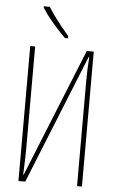

<svg xmlns="http://www.w3.org/2000/svg" viewBox="-61 -971 622 1012"><g transform="rotate(5 250.0 -464.5)"><path d="M102 -714V-171Q102 -123 98 -36H101L375 -714H412V0H386V-553Q386 -617 391 -682H387L112 0H76V-714ZM258 -799Q257 -801 271 -783V-772H254Q167 -861 129 -922V-929H161Q192 -877 258 -799Z"/></g></svg>

Font: Noto Sans Display Thin Cond
Style: Regular
Weight: 250
Width: 3
Designer: Monotype Design team
Foundry: Monotype Imaging Inc.
Version: Version 1.000